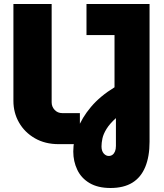

<svg xmlns="http://www.w3.org/2000/svg" viewBox="-20 -720 820 959"><path d="M273 0Q205 0 154 -29.5Q103 -59 75 -108Q47 -157 47 -216V-700H238V-209Q238 -187 253 -171Q268 -155 291 -155H379V0ZM532 219Q469 219 427.5 194.5Q386 170 366 128Q346 86 346 37Q346 -18 367.5 -75Q389 -132 434.5 -186Q480 -240 552 -284V-545H412V-700H727V-12Q727 62 705.5 114Q684 166 641 192.5Q598 219 532 219ZM523 59Q534 59 542 53Q550 47 554.5 36Q559 25 559 9V-130Q528 -102 512 -76Q496 -50 491.5 -28Q487 -6 487 11Q487 34 498 46.5Q509 59 523 59Z"/></svg>

Font: MuseoModerno Thin ExtraBold
Style: Regular
Weight: 800
Version: Version 1.002